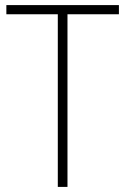

<svg xmlns="http://www.w3.org/2000/svg" viewBox="-20 -734 493 754"><path d="M245 0V-678H447V-714H5V-678H207V0Z"/></svg>

Font: Noto Sans SemiCondensed ExtraLight
Style: Regular
Weight: 200
Width: 4
Designer: Monotype Design Team
Foundry: Monotype Imaging Inc.
Version: Version 2.013